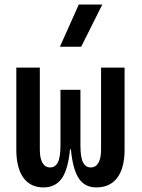

<svg xmlns="http://www.w3.org/2000/svg" viewBox="-20 -815 626 845"><path d="M403.8 9.8Q353 9.8 326.7 -30Q300.3 -69.8 292 -158.2H288.1Q279.8 -69.8 252 -30Q224.1 9.8 171.4 9.8Q113.3 9.8 82.5 -33.4Q51.8 -76.7 51.8 -156.2V-517.6H155.3V-156.2Q155.3 -119.1 166.7 -98.6Q178.2 -78.1 200.7 -78.1Q223.1 -78.1 234.6 -100.3Q246.1 -122.6 246.1 -175.8V-419.9H334V-175.8Q334 -122.6 345.5 -100.3Q356.9 -78.1 379.4 -78.1Q401.9 -78.1 413.3 -98.6Q424.8 -119.1 424.8 -156.2V-517.6H528.3V-156.2Q528.3 -76.7 496.6 -33.4Q464.8 9.8 403.8 9.8ZM243.7 -609.4 326.7 -794.9H430.2L337.4 -609.4Z"/></svg>

Font: Cascadia Mono PL
Style: Regular
Weight: 400
Monospace: yes
Designer: Aaron Bell
Foundry: Saja Typeworks
Version: Version 2404.023; ttfautohint (v1.8.4)